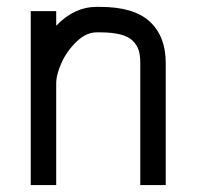

<svg xmlns="http://www.w3.org/2000/svg" viewBox="-20 -532 565 552"><path d="M141.6 0H68.4V-500H141.6V-458Q193.4 -512.2 257.8 -512.2H267.6Q365.2 -512.2 410.9 -469.7Q456.5 -427.2 456.5 -351.1V0H383.3V-351.1Q383.3 -372.6 378.7 -387.5Q374 -402.3 361.8 -414.6Q349.6 -426.8 326.2 -432.9Q302.7 -439 267.6 -439H257.8Q228 -439 200.2 -412.4Q172.4 -385.7 157 -351.8Q141.6 -317.9 141.6 -291.5Z"/></svg>

Font: Anka/Coder Condensed
Style: Regular
Weight: 400
Width: 4
Monospace: yes
Version: Version 1.100